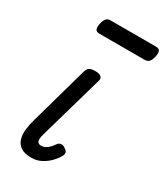

<svg xmlns="http://www.w3.org/2000/svg" viewBox="-195 -854 824 954"><g transform="rotate(30 217.0 -377.0)"><path d="M148 17Q107 17 86 2Q65 -13 58 -37.5Q51 -62 54.5 -92Q58 -122 67 -153L160 -484Q166 -503 176 -509Q186 -515 209 -515Q232 -515 242 -506.5Q252 -498 248 -484L142 -113Q138 -100 137 -87.5Q136 -75 141 -67Q146 -59 160 -59Q173 -59 185 -65.5Q197 -72 207 -83Q217 -94 224 -105Q231 -114 242 -116Q253 -118 267 -108Q282 -99 283 -88.5Q284 -78 278 -68Q268 -50 249.5 -30.5Q231 -11 205 3Q179 17 148 17ZM134 -686Q114 -686 110 -698Q106 -710 110 -728Q114 -749 122.5 -760Q131 -771 149 -771H408Q428 -771 432 -759Q436 -747 432 -728Q427 -707 418.5 -696.5Q410 -686 392 -686Z"/></g></svg>

Font: Playwrite TZ
Style: Regular
Weight: 400
Designer: Veronika Burian, José Scaglione
Foundry: TypeTogether
Version: Version 1.002